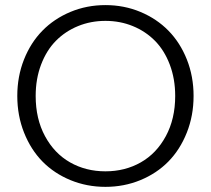

<svg xmlns="http://www.w3.org/2000/svg" viewBox="-20 -727 828 754"><path d="M740.2 -350.1Q740.2 -272.9 713.6 -206.1Q687 -139.2 641.1 -92.5Q595.2 -45.9 531 -19.5Q466.8 6.8 394 6.8Q321.3 6.8 257.1 -19.5Q192.9 -45.9 147 -92.5Q101.1 -139.2 74.5 -206.1Q47.9 -272.9 47.9 -350.1Q47.9 -426.8 74.2 -493.2Q100.6 -559.6 146.5 -606.4Q192.4 -653.3 256.6 -680.2Q320.8 -707 394 -707Q467.3 -707 531.5 -680.2Q595.7 -653.3 641.6 -606.4Q687.5 -559.6 713.9 -493.2Q740.2 -426.8 740.2 -350.1ZM120.1 -350.1Q120.1 -260.3 156.7 -192.4Q193.4 -124.5 255.1 -89.4Q316.9 -54.2 394 -54.2Q471.2 -54.2 533 -89.4Q594.7 -124.5 631.3 -192.4Q668 -260.3 668 -350.1Q668 -417.5 646.7 -473.4Q625.5 -529.3 588.6 -566.7Q551.8 -604 501.7 -624.5Q451.7 -645 394 -645Q336.4 -645 286.4 -624.5Q236.3 -604 199.5 -566.7Q162.6 -529.3 141.4 -473.4Q120.1 -417.5 120.1 -350.1Z"/></svg>

Font: PoppinsZ Light
Style: Regular
Weight: 300
Designer: Ninad Kale (Devanagari), Jonny Pinhorn (Latin)
Foundry: Indian Type Foundry
Version: Version 3.002;FEAKit 1.0